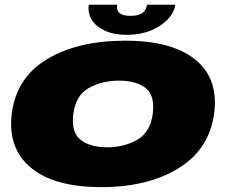

<svg xmlns="http://www.w3.org/2000/svg" viewBox="-20 -764 944 788"><path d="M395 4Q587.5 4 713.5 -74Q839.5 -152 859 -299Q877.5 -441.5 781.8 -519.2Q686 -597 493.5 -597Q300 -597 173.8 -521.5Q47.5 -446 28.5 -299Q10.5 -156.5 106.2 -76.2Q202 4 395 4ZM420 -159.5Q350.5 -159.5 311 -190Q271.5 -220.5 281 -297.5Q291 -373 344.8 -403Q398.5 -433 468 -433Q538 -433 577 -403.5Q616 -374 607 -297.5Q597 -221 543 -190.2Q489 -159.5 420 -159.5ZM500 -621Q554.5 -621 597 -638Q639.5 -655 666.8 -683Q694 -711 699.5 -744.5H583.5Q581 -729.5 573.2 -719.2Q565.5 -709 551 -704Q536.5 -699 514 -699Q494.5 -699 481.8 -704Q469 -709 463.8 -719Q458.5 -729 461 -744.5H344.5Q339.5 -711 356.5 -683Q373.5 -655 410.5 -638Q447.5 -621 500 -621Z"/></svg>

Font: Anybody Expanded Black
Style: Italic
Weight: 900
Width: 7
Italic angle: -10°
Version: Version 1.113;gftools[0.9.25]